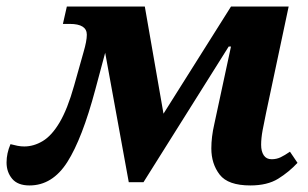

<svg xmlns="http://www.w3.org/2000/svg" viewBox="-55 -556 940 586"><path d="M35 10Q-1 10 -18 -10.5Q-35 -31 -35 -60Q-35 -88 -23 -116Q-12 -113 -1.5 -111Q9 -109 19 -109Q48 -109 75.5 -125.5Q103 -142 127 -182.5Q151 -223 171 -294L200 -397Q210 -431 210 -450Q210 -483 158 -483H137L149 -536H387L444 -209L650 -536H826L757 -211Q751 -183 746.5 -158.5Q742 -134 742 -114Q742 -94 750 -82Q758 -70 774 -70Q789 -70 801.5 -76Q814 -82 830 -93L853 -59Q827 -31 794 -10.5Q761 10 709 10Q641 10 615.5 -23Q590 -56 590 -103Q590 -138 599 -177L650 -414H643L383 0H338L266 -395L236 -283Q196 -133 150.5 -61.5Q105 10 35 10Z"/></svg>

Font: Noto Serif
Style: Bold Italic
Weight: 700
Italic angle: -12°
Designer: Monotype Design Team
Foundry: Monotype Imaging Inc.
Version: Version 2.013